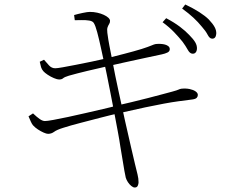

<svg xmlns="http://www.w3.org/2000/svg" viewBox="-20 -793 1040 855"><path d="M836 -554Q825 -555 816 -571.5Q807 -588 793 -607Q777 -627 755.5 -649.5Q734 -672 704 -694L720 -712Q756 -693 781 -674Q806 -655 822 -638Q841 -619 849.5 -604.5Q858 -590 857 -575Q856 -564 850.5 -558.5Q845 -553 836 -554ZM580 42Q573 42 564.5 35Q556 28 549.5 18Q543 8 540 -2Q538 -10 534 -32Q530 -54 525.5 -83Q521 -112 516 -140Q512 -168 504.5 -208Q497 -248 488.5 -293Q480 -338 471.5 -381Q463 -424 456 -459Q449 -494 444 -513Q437 -545 429 -582Q421 -619 413 -649Q405 -679 398 -690Q393 -699 377 -701.5Q361 -704 343.5 -703.5Q326 -703 313 -703L310 -726Q327 -731 348.5 -735.5Q370 -740 380 -740Q397 -740 413 -736.5Q429 -733 442 -727Q455 -721 462.5 -714Q470 -707 470 -700Q470 -692 466 -686Q462 -680 459 -671.5Q456 -663 458 -647Q462 -616 467 -590.5Q472 -565 481 -519Q493 -455 508 -386.5Q523 -318 537 -254Q551 -190 563 -140Q575 -90 581 -63Q588 -34 592.5 -16Q597 2 597 19Q597 26 593.5 34Q590 42 580 42ZM194 -197Q187 -197 174.5 -202.5Q162 -208 149 -216.5Q136 -225 127 -235Q122 -241 117.5 -251Q113 -261 107 -275L127 -288Q145 -271 157.5 -262.5Q170 -254 180 -254Q190 -254 217.5 -259Q245 -264 282.5 -272Q320 -280 361 -289.5Q402 -299 439 -307.5Q476 -316 501 -323Q528 -329 565 -338Q602 -347 639.5 -356.5Q677 -366 706 -374Q735 -382 747 -385Q769 -391 775 -394Q781 -397 788 -398Q808 -400 824.5 -396.5Q841 -393 851 -386Q861 -379 861 -370Q861 -363 856 -357.5Q851 -352 836 -350Q804 -346 774.5 -342Q745 -338 710 -331.5Q675 -325 627 -315Q579 -305 510 -289Q474 -281 428 -269Q382 -257 337.5 -245.5Q293 -234 262 -224Q233 -215 221 -206Q209 -197 194 -197ZM243 -439Q235 -439 220.5 -445Q206 -451 192.5 -460Q179 -469 173 -476Q166 -484 163 -493.5Q160 -503 157 -518L176 -527Q187 -514 198.5 -501.5Q210 -489 226 -489Q235 -489 260 -493.5Q285 -498 318.5 -504.5Q352 -511 388 -518.5Q424 -526 454 -533Q493 -543 534 -553.5Q575 -564 611 -575Q642 -585 654.5 -590.5Q667 -596 674 -597Q684 -598 695 -597.5Q706 -597 715 -594.5Q724 -592 730 -587Q736 -582 736 -574Q736 -564 725.5 -559Q715 -554 701 -551Q671 -545 626 -535Q581 -525 536.5 -515.5Q492 -506 463 -499Q414 -488 368 -477Q322 -466 287 -456Q267 -450 261 -444.5Q255 -439 243 -439ZM923 -621Q913 -622 904.5 -638.5Q896 -655 879 -674Q862 -695 841.5 -714Q821 -733 791 -755L805 -773Q841 -756 867.5 -739Q894 -722 910 -706Q928 -687 936 -672Q944 -657 943 -642Q942 -631 937 -625.5Q932 -620 923 -621Z"/></svg>

Font: Noto Serif JP ExtraLight ExtraLight
Style: Regular
Weight: 250
Version: Version 2.003-H1;hotconv 1.1.1;makeotfexe 2.6.0